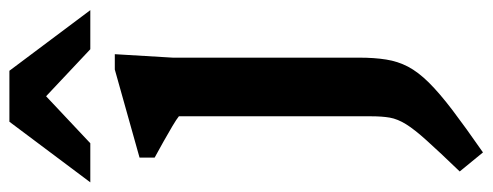

<svg xmlns="http://www.w3.org/2000/svg" viewBox="-350 -432 997 388"><g transform="rotate(-90 148.0 -237.5)"><path d="M107.5 -374Q102 -378.5 87.8 -387Q73.5 -395.5 56.2 -405.2Q39 -415 24 -423V-453.5L202 -503.5H233L226 -386.5V-9.5Q226 21 222.2 44.8Q218.5 68.5 207.8 89Q197 109.5 175.8 131Q154.5 152.5 120 178.8Q85.5 205 34.5 240.5L-4 193.5Q35.5 152.5 58.2 127.2Q81 102 91.5 85Q102 68 104.8 52.2Q107.5 36.5 107.5 14.5ZM-26 -553 96.5 -716.5H199.5L322 -553H243L133.5 -656H162.5L53 -553Z"/></g></svg>

Font: Newsreader 9pt Medium
Style: Regular
Weight: 500
Designer: Hugues Gentile
Foundry: Production Type
Version: Version 1.003